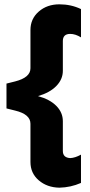

<svg xmlns="http://www.w3.org/2000/svg" viewBox="-20 -739 415 889"><path d="M156 -294Q211 -279 241 -248.5Q271 -218 271 -178V-40Q271 -9 305 -7Q328 -8 355 -23V108Q307 129 255 130Q198 129 159.5 96Q121 63 121 11V-166Q121 -210 50 -227L10 -237V-352L50 -362Q121 -380 121 -423V-600Q121 -652 159.5 -685.5Q198 -719 255 -719Q309 -719 355 -697V-566Q329 -582 305 -582Q271 -582 271 -549V-411Q271 -372 241 -341Q211 -310 156 -294Z"/></svg>

Font: Roundo
Style: Bold
Weight: 700
Designer: Namrata Goyal (Gurmukhi), Shiva Nallaperumal (Latin)
Foundry: Indian Type Foundry
Version: Version 1.000;PS 1.0;hotconv 1.0.88;makeotf.lib2.5.647800